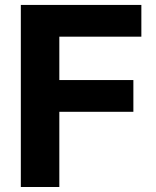

<svg xmlns="http://www.w3.org/2000/svg" viewBox="-20 -747 625 767"><path d="M63.2 0V-727.3H544.7V-600.5H217V-427.2H512.8V-300.4H217V0Z"/></svg>

Font: Cannonade
Style: Bold
Weight: 700
Designer: Rasmus Andersson
Foundry: rsms
Version: Version 3.012;git-f93a4a705